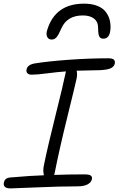

<svg xmlns="http://www.w3.org/2000/svg" viewBox="-28 -1003 652 1057"><path d="M435.1 -982.9Q476.1 -982.9 506.1 -971.4Q536.1 -960 552.2 -939.9Q568.4 -919.9 575.2 -895.8Q582 -871.6 580.1 -842.8Q576.2 -790 541 -790Q524.9 -790 518.6 -802Q512.2 -814 512.2 -848.1Q512.2 -883.3 489.5 -900.6Q466.8 -918 428.2 -918Q341.3 -918 310.1 -847.2Q294.4 -810.5 283.2 -797.9Q272 -785.2 256.8 -785.2Q238.3 -785.2 231.4 -801Q224.6 -816.9 231.9 -837.9Q275.9 -982.9 435.1 -982.9ZM29.8 34.2Q8.3 34.2 -0.7 25.9Q-9.8 17.6 -6.8 2.9Q-2 -23.4 27.8 -25.9Q145.5 -36.1 213.9 -38.1Q207 -62.5 213.9 -94.2Q233.9 -192.9 277.1 -365.5Q320.3 -538.1 333 -601.1Q333 -604 335 -609.9Q290.5 -606.9 233.4 -599.4Q176.3 -591.8 146 -591.8Q131.3 -591.8 123.3 -599.4Q115.2 -606.9 118.2 -620.1Q122.6 -646.5 163.1 -653.8Q234.4 -665.5 348.9 -673.8Q463.4 -682.1 567.9 -682.1Q591.3 -682.1 598.9 -674.6Q606.4 -667 604 -652.8Q599.6 -632.8 574.7 -624.5Q549.8 -616.2 501 -616.2Q468.8 -616.2 394 -613.8Q398.4 -595.7 394 -571.8Q387.7 -541.5 343.3 -361.6Q298.8 -181.6 272 -45.9Q271.5 -44.9 271 -43Q270.5 -41 270 -40Q349.6 -43 437 -43Q462.9 -43 471.7 -36.4Q480.5 -29.8 478 -17.1Q475.1 0.5 454.8 11.7Q434.6 22.9 398.9 22.9Q301.8 22.9 174.3 28.6Q46.9 34.2 29.8 34.2Z"/></svg>

Font: Shantell Sans Bouncy
Style: Italic
Weight: 300
Italic angle: -11.31°
Designer: Stephen Nixon, Anya Danilova, Shantell Martin
Foundry: Arrow Type
Version: Version 1.006;[9816181b4]